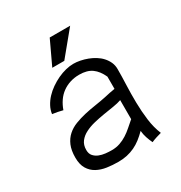

<svg xmlns="http://www.w3.org/2000/svg" viewBox="-146 -697 764 811"><g transform="rotate(-30 236.5 -292.0)"><path d="M210.4 -591.8H310.1L214.4 -475.6H155.8ZM415.5 -8.3Q402.8 -4.9 390.4 -1Q377.9 2.9 365.7 8.3Q358.4 -6.8 352.8 -23.7Q347.2 -40.5 345.7 -58.1Q329.6 -42 313.5 -29.5Q297.4 -17.1 279.8 -8.8Q262.2 -0.5 242.4 3.9Q222.7 8.3 199.7 8.3Q171.4 8.3 144.5 4.4Q117.7 0.5 96.7 -11Q75.7 -22.5 63 -43.5Q50.3 -64.5 50.3 -98.1Q50.3 -133.3 60.5 -157.2Q70.8 -181.2 88.6 -197Q106.4 -212.9 129.9 -221.9Q153.3 -231 179.7 -237.1Q206.1 -243.2 233.9 -247.3Q261.7 -251.5 287.1 -256.8Q300.3 -259.8 313 -262.5Q325.7 -265.1 338.9 -267.1V-326.7Q323.7 -360.4 300.5 -377Q277.3 -393.6 239.3 -393.6Q215.8 -393.6 194.8 -387Q173.8 -380.4 156.7 -367.9Q139.6 -355.5 127.2 -337.4Q114.7 -319.3 106.9 -296.9Q94.7 -300.3 82.5 -302.5Q70.3 -304.7 57.1 -306.6Q59.6 -325.7 69.1 -343.5Q78.6 -361.3 93 -376.7Q107.4 -392.1 125.7 -404.8Q144 -417.5 163.8 -426.8Q183.6 -436 203.4 -440.9Q223.1 -445.8 241.2 -445.8Q256.3 -445.8 273.7 -442.4Q291 -439 307.9 -432.6Q324.7 -426.3 340.1 -416.7Q355.5 -407.2 366.9 -394.5Q378.4 -381.8 385.3 -366.5Q392.1 -351.1 392.1 -333.5Q392.1 -297.9 390.4 -256.1Q388.7 -214.4 389.4 -170.9Q390.1 -127.4 395.5 -85.4Q400.9 -43.5 415.5 -8.3ZM335.9 -121.1V-213.9Q319.3 -208 295.9 -204.3Q272.5 -200.7 247.1 -196.5Q221.7 -192.4 196.5 -186.3Q171.4 -180.2 151.4 -169.9Q131.3 -159.7 118.9 -143.6Q106.4 -127.4 106.4 -103Q106.4 -84.5 116 -73.7Q125.5 -63 139.4 -57.4Q153.3 -51.8 169.7 -50Q186 -48.3 199.7 -48.3Q221.7 -48.3 240 -54.7Q258.3 -61 274.4 -71.3Q290.5 -81.5 305.4 -94.7Q320.3 -107.9 335.9 -121.1Z"/></g></svg>

Font: AKL 022
Style: Regular
Weight: 400
Designer: AKL
Foundry: AKL
Version: Version 2.053;August 19, 2024;FontCreator 13.0.0.2675 64-bit